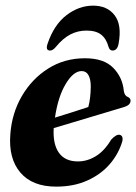

<svg xmlns="http://www.w3.org/2000/svg" viewBox="-20 -668 495 697"><path d="M424.5 -156.5Q411 -110 378.8 -72.5Q346.5 -35 297.2 -12.8Q248 9.5 184 9.5Q97.5 9.5 54 -41.5Q10.5 -92.5 17.5 -180.5Q23 -257 59.5 -319.5Q96 -382 155 -419.2Q214 -456.5 288.5 -456.5Q357 -456.5 391 -421.8Q425 -387 429.5 -338Q432 -320.5 444 -316Q453.5 -312 454 -303Q454 -295.5 448.8 -289.5Q443.5 -283.5 429 -279Q412.5 -274 383 -265.2Q353.5 -256.5 317.2 -245.5Q281 -234.5 243.8 -223.5Q206.5 -212.5 175 -203Q171.5 -145 193.8 -113.5Q216 -82 263 -82Q296.5 -82 327.8 -101Q359 -120 383.5 -161Q402.5 -181.5 415 -178.5Q427.5 -175 424.5 -156.5ZM276.5 -410Q246.5 -410 218.5 -363.2Q190.5 -316.5 179.5 -241Q210.5 -250.5 243.5 -261Q276.5 -271.5 300.5 -279.5Q309 -309.5 309.5 -354Q309.5 -380 301.2 -395Q293 -410 276.5 -410ZM294 -557Q262.5 -557 235.5 -543Q208.5 -529 183 -498Q172 -484.5 162 -484.5Q144 -484.5 153 -510Q176 -578 221.2 -612.8Q266.5 -647.5 318 -647.5Q369.5 -647.5 396.2 -612.5Q423 -577.5 410.5 -509.5Q406 -484.5 388.5 -484.5Q378 -484.5 374 -498Q366 -527.5 347.2 -542.2Q328.5 -557 294 -557Z"/></svg>

Font: Fraunces 144pt Soft
Style: Bold Italic
Weight: 700
Italic angle: -16°
Version: Version 1.000;[b76b70a41]